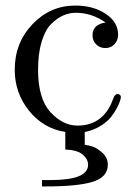

<svg xmlns="http://www.w3.org/2000/svg" viewBox="-20 -467 484 691"><path d="M33 -216Q33 -313 97 -380Q161 -447 251 -447Q315 -447 360 -417.5Q405 -388 405 -342Q405 -322 392 -308Q379 -294 359 -294Q340 -294 326.5 -307Q313 -320 313 -340Q313 -379 360 -386Q310 -421 253 -421Q230 -421 208 -411.5Q186 -402 164.5 -381Q143 -360 130 -317.5Q117 -275 117 -216Q117 -112 161.5 -63.5Q206 -15 259 -15Q342 -15 379 -91Q381 -95 384 -103.5Q387 -112 390 -118Q393 -124 396 -126Q401 -130 408 -127.5Q415 -125 415 -117Q415 -114 412 -104Q409 -94 400 -77Q391 -60 378 -44Q365 -28 340.5 -13Q316 2 285 8V54Q299 56 313.5 60.5Q328 65 348 82.5Q368 100 368 126Q368 170 314.5 187Q261 204 144 204H131V181H163Q297 181 297 126Q297 106 278 89.5Q259 73 215 71V8Q135 -5 84 -69Q33 -133 33 -216Z"/></svg>

Font: CMU Serif
Style: Roman
Weight: 500
Version: Version 0.7.0